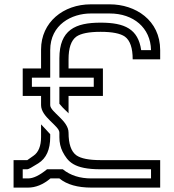

<svg xmlns="http://www.w3.org/2000/svg" viewBox="-20 -853 790 873"><path d="M479.2 -833.3H392.7C268.1 -833.3 166.7 -752 166.7 -628.1V-541.7H83.3V-416.7H166.7V-375C166.7 -320.3 250 -280.9 250 -250V-229.2C250 -204.2 255.2 -182.3 264.6 -163.5C288.1 -118.7 314.9 -83.3 437.5 -83.3H666.7V-41.7H395.8C343.8 -41.7 300 -55.2 265.6 -83.3H193.8C159.4 -55.2 131.2 -41.7 107.3 -41.7H83.3V-83.3H104.2C109.4 -83.3 126 -92.7 154.2 -110.4C190.6 -133.3 208.3 -172.9 208.3 -230.2V-242.7C203.7 -248.5 169.3 -284.9 166.7 -287.5V-230.2C166.7 -189.6 155.2 -160.4 132.3 -144.8L104.2 -125H41.7V0H107.3C141.7 0 176 -13.5 209.4 -41.7H250C284.4 -13.5 333.3 0 395.8 0H708.3V-125H437.5C384.4 -125 347.9 -132.3 327.1 -146.9C303.1 -164.6 291.7 -199 291.7 -250C291.7 -304.7 208.3 -344.1 208.3 -375V-458.3H125V-500H208.3V-625C208.3 -741.8 306.6 -791.7 392.7 -791.7H479.2C586.3 -791.7 664.6 -727.2 666.7 -625H621.9C608.2 -720.8 547.6 -750 437.5 -750C323.1 -750 250 -717.6 250 -587.5V-500H406.3V-458.3H250V-381.2C272.9 -353.3 284.5 -347.1 291.7 -337.5V-416.7H447.9V-541.7H291.7V-583.3C291.7 -634.4 303.1 -668.8 327.1 -686.5C347.9 -701 384.4 -708.3 437.5 -708.3C490.6 -708.3 527.1 -701 547.9 -686.5C571.9 -668.8 583.3 -634.4 583.3 -583.3H708.3V-625C708.3 -761.5 595.5 -833.3 479.2 -833.3Z"/></svg>

Font: Sportrop
Style: Regular
Weight: 500
Version: Version 0.9